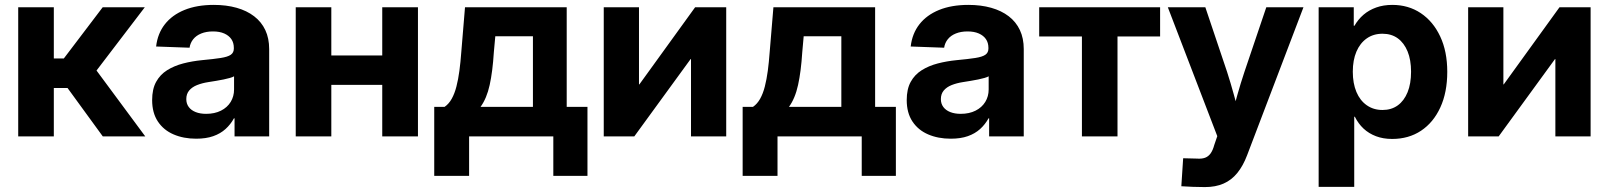

<svg xmlns="http://www.w3.org/2000/svg" viewBox="-20 -552 6511 777"><path d="M53.7 0V-522.5H197.8V-315.4H238.3L395.5 -522.5H565.9L370.6 -266.6L567.9 0H396L253.4 -195.8H197.8V0Z M773.9 9.3Q722.7 9.3 682.4 -8.1Q642.1 -25.4 618.9 -60.3Q595.7 -95.2 595.7 -147Q595.7 -191.4 611.8 -220.7Q627.9 -250 656.2 -267.8Q684.6 -285.6 721.2 -295.2Q757.8 -304.7 797.9 -308.6Q845.2 -313 873.3 -317.4Q901.4 -321.8 913.8 -330.3Q926.3 -338.9 926.3 -355.5V-358.4Q926.3 -378.9 916.3 -393.6Q906.2 -408.2 887.5 -416.5Q868.7 -424.8 841.8 -424.8Q814.9 -424.8 794.4 -416.5Q773.9 -408.2 762 -393.3Q750 -378.4 747.1 -358.9L611.8 -363.8Q617.7 -416 647 -453.6Q676.3 -491.2 726.6 -511.7Q776.9 -532.2 845.2 -532.2Q896 -532.2 937.5 -520.5Q979 -508.8 1008.5 -486.1Q1038.1 -463.4 1053.7 -430.2Q1069.3 -397 1069.3 -353.5V0H929.2V-73.2H926.8Q913.1 -48.3 892.6 -29.8Q872.1 -11.2 843 -1Q814 9.3 773.9 9.3ZM814 -91.3Q848.6 -91.3 874.3 -104.2Q899.9 -117.2 913.6 -139.6Q927.2 -162.1 927.2 -189.9V-243.2Q921.4 -239.7 910.4 -236.6Q899.4 -233.4 885.3 -230.5Q871.1 -227.5 855 -224.9Q838.9 -222.2 822.8 -219.7Q797.9 -215.8 777.6 -207.8Q757.3 -199.7 745.6 -185.8Q733.9 -171.9 733.9 -150.9Q733.9 -132.3 743.9 -118.9Q753.9 -105.5 772 -98.4Q790 -91.3 814 -91.3Z M1566.4 -327.6V-208.5H1280.8V-327.6ZM1320.8 -522.5V0H1176.8V-522.5ZM1671.4 -522.5V0H1526.9V-522.5Z M1737.3 159.7V-119.6H1779.3Q1796.4 -131.3 1808.1 -152.3Q1819.8 -173.3 1827.1 -201.9Q1834.5 -230.5 1839.1 -265.4Q1843.8 -300.3 1846.7 -340.3L1861.8 -522.5H2273.4V-119.6H2357.4V159.7H2219.2V0H1878.4V159.7ZM1924.8 -119.6H2136.7V-405.3H1984.4L1978.5 -340.3Q1973.6 -262.7 1961.7 -208.3Q1949.7 -153.8 1924.8 -119.6Z M2918.9 0H2776.4V-313H2774.9L2546.9 0H2423.3V-522.5H2565.9V-210.4H2567.4L2793 -522.5H2918.9Z M2985.4 159.7V-119.6H3027.3Q3044.4 -131.3 3056.2 -152.3Q3067.9 -173.3 3075.2 -201.9Q3082.5 -230.5 3087.2 -265.4Q3091.8 -300.3 3094.7 -340.3L3109.9 -522.5H3521.5V-119.6H3605.5V159.7H3467.3V0H3126.5V159.7ZM3172.9 -119.6H3384.8V-405.3H3232.4L3226.6 -340.3Q3221.7 -262.7 3209.7 -208.3Q3197.8 -153.8 3172.9 -119.6Z M3827.6 9.3Q3776.4 9.3 3736.1 -8.1Q3695.8 -25.4 3672.6 -60.3Q3649.4 -95.2 3649.4 -147Q3649.4 -191.4 3665.5 -220.7Q3681.6 -250 3710 -267.8Q3738.3 -285.6 3774.9 -295.2Q3811.5 -304.7 3851.6 -308.6Q3898.9 -313 3927 -317.4Q3955.1 -321.8 3967.5 -330.3Q3980 -338.9 3980 -355.5V-358.4Q3980 -378.9 3970 -393.6Q3960 -408.2 3941.2 -416.5Q3922.4 -424.8 3895.5 -424.8Q3868.7 -424.8 3848.1 -416.5Q3827.6 -408.2 3815.7 -393.3Q3803.7 -378.4 3800.8 -358.9L3665.5 -363.8Q3671.4 -416 3700.7 -453.6Q3730 -491.2 3780.3 -511.7Q3830.6 -532.2 3898.9 -532.2Q3949.7 -532.2 3991.2 -520.5Q4032.7 -508.8 4062.3 -486.1Q4091.8 -463.4 4107.4 -430.2Q4123 -397 4123 -353.5V0H3982.9V-73.2H3980.5Q3966.8 -48.3 3946.3 -29.8Q3925.8 -11.2 3896.7 -1Q3867.7 9.3 3827.6 9.3ZM3867.7 -91.3Q3902.3 -91.3 3928 -104.2Q3953.6 -117.2 3967.3 -139.6Q3981 -162.1 3981 -189.9V-243.2Q3975.1 -239.7 3964.1 -236.6Q3953.1 -233.4 3939 -230.5Q3924.8 -227.5 3908.7 -224.9Q3892.6 -222.2 3876.5 -219.7Q3851.6 -215.8 3831.3 -207.8Q3811 -199.7 3799.3 -185.8Q3787.6 -171.9 3787.6 -150.9Q3787.6 -132.3 3797.6 -118.9Q3807.6 -105.5 3825.7 -98.4Q3843.8 -91.3 3867.7 -91.3Z M4358.4 0V-404.3H4185.5V-522.5H4674.8V-404.3H4502.4V0Z M4760.7 201.7 4768.1 88.4 4823.2 89.8Q4843.3 91.3 4856.7 86.4Q4870.1 81.5 4879.2 68.8Q4888.2 56.2 4894 34.7L4906.2 -1L4706.1 -522.5H4857.9L4945.8 -261.2Q4960.9 -214.4 4973.9 -166.7Q4986.8 -119.1 5000 -70.8H4960.9Q4973.6 -119.1 4987.1 -166.7Q5000.5 -214.4 5016.1 -261.2L5104.5 -522.5H5254.9L5026.9 76.2Q5010.7 119.1 4987.3 147.9Q4963.9 176.8 4931.6 190.9Q4899.4 205.1 4856 205.1Q4831.5 205.1 4806.9 204.1Q4782.2 203.1 4760.7 201.7Z M5316.4 204.1V-522.5H5458.5V-447.8H5461.4Q5476.1 -473.6 5498 -492.4Q5520 -511.2 5549.3 -521.7Q5578.6 -532.2 5614.7 -532.2Q5679.7 -532.2 5729.7 -498.8Q5779.8 -465.3 5808.3 -404.5Q5836.9 -343.8 5836.9 -261.2Q5836.9 -178.2 5808.8 -117.2Q5780.8 -56.2 5730.7 -22.9Q5680.7 10.3 5613.8 10.3Q5577.6 10.3 5548.6 -0.7Q5519.5 -11.7 5498 -31.7Q5476.6 -51.8 5462.9 -79.6H5460.4V204.1ZM5574.7 -106.9Q5610.8 -106.9 5636.5 -125.5Q5662.1 -144 5676.3 -178.7Q5690.4 -213.4 5690.4 -261.7Q5690.4 -309.6 5676.3 -344Q5662.1 -378.4 5636.5 -397Q5610.8 -415.5 5574.7 -415.5Q5538.1 -415.5 5511 -396.5Q5483.9 -377.4 5469.2 -343Q5454.6 -308.6 5454.6 -261.7Q5454.6 -214.8 5469.2 -179.9Q5483.9 -145 5511.2 -126Q5538.6 -106.9 5574.7 -106.9Z M6417 0H6274.4V-313H6272.9L6044.9 0H5921.4V-522.5H6064V-210.4H6065.4L6291 -522.5H6417Z"/></svg>

Font: Inter 28pt
Style: Bold
Weight: 700
Designer: Rasmus Andersson
Foundry: rsms
Version: Version 4.001;git-66647c0bb